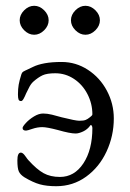

<svg xmlns="http://www.w3.org/2000/svg" viewBox="-20 -628 448 663"><path d="M40 0ZM64 -16Q50 -25 45 -36Q40 -47 40 -74Q40 -101 52 -101Q59 -101 67 -89.5Q75 -78 78 -75Q107 -43 130.5 -30Q154 -17 187 -17Q237 -17 268 -64Q299 -111 299 -186Q299 -191 296.5 -194.5Q294 -198 292 -195Q282 -181 267 -174Q252 -167 241 -167Q222 -167 180 -179Q142 -189 126 -189Q109 -189 91.5 -183Q74 -177 70 -177Q58 -177 58 -186Q58 -191 69.5 -203.5Q81 -216 97.5 -226Q114 -236 129 -236Q143 -236 159.5 -232Q176 -228 193 -223Q241 -211 254 -211Q269 -211 276 -214Q283 -217 289 -222Q290 -223 294.5 -226.5Q299 -230 299 -233Q299 -270 282 -303Q265 -336 235.5 -355.5Q206 -375 171 -375Q142 -375 127 -368Q112 -361 95 -346Q86 -338 79 -323Q72 -308 70 -305Q66 -295 61.5 -287Q57 -279 53 -279Q46 -279 44 -284.5Q42 -290 42 -302Q42 -321 44.5 -335.5Q47 -350 54 -372Q56 -378 60 -380.5Q64 -383 67.5 -384.5Q71 -386 73 -387Q78 -389 94 -397Q110 -405 134.5 -409.5Q159 -414 193 -414Q242 -414 283.5 -387Q325 -360 349 -315Q373 -270 373 -219Q373 -159 348 -105Q323 -51 277.5 -18Q232 15 174 15Q141 15 117.5 8.5Q94 2 64 -16ZM48 -558Q48 -577 63.5 -592.5Q79 -608 98 -608Q117 -608 132.5 -592.5Q148 -577 148 -558Q148 -539 132.5 -523.5Q117 -508 98 -508Q79 -508 63.5 -523.5Q48 -539 48 -558ZM225 -558Q225 -577 240.5 -592.5Q256 -608 275 -608Q294 -608 309.5 -592.5Q325 -577 325 -558Q325 -539 309.5 -523.5Q294 -508 275 -508Q256 -508 240.5 -523.5Q225 -539 225 -558Z"/></svg>

Font: EB Garamond
Style: Regular
Weight: 400
Designer: Georg Duffner and Octavio Pardo
Foundry: Georg Duffner
Version: Version 1.000; ttfautohint (v1.6)